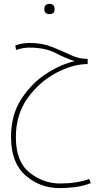

<svg xmlns="http://www.w3.org/2000/svg" viewBox="-20 -578 540 992"><path d="M262 -531Q262 -558 236 -558Q209 -558 209 -531Q209 -505 236 -505Q262 -505 262 -531ZM289 394Q324 394 368.5 388.5Q413 383 449 368L441 347Q375 370 291 370Q203 370 132.5 313.5Q62 257 62 131Q62 13 123 -71.5Q184 -156 270.5 -201.5Q357 -247 433 -247V-274H428Q387 -274 343.5 -294.5Q300 -315 249 -335.5Q198 -356 134 -356Q118 -356 99 -353.5Q80 -351 59 -343L63 -320Q99 -332 131 -332Q213 -332 267 -304Q321 -276 366 -262Q297 -247 220.5 -198Q144 -149 90.5 -67Q37 15 37 130Q37 263 112 328.5Q187 394 289 394Z"/></svg>

Font: Noto Sans Arabic Condensed Thin
Style: Regular
Weight: 250
Width: 3
Designer: Nadine Chahine
Foundry: Monotype Imaging Inc.
Version: 1.001